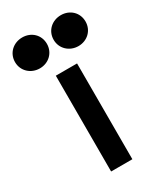

<svg xmlns="http://www.w3.org/2000/svg" viewBox="-246 -790 731 861"><g transform="rotate(-30 119.5 -360.0)"><path d="M-63 -640C-63 -594 -26 -560 20 -560C66 -560 102 -594 102 -640C102 -687 66 -720 20 -720C-26 -720 -63 -687 -63 -640ZM137 -640C137 -594 174 -560 220 -560C266 -560 302 -594 302 -640C302 -687 266 -720 220 -720C174 -720 137 -687 137 -640ZM175 -496H65V0H175Z"/></g></svg>

Font: Space Text SemiBold
Style: Regular
Weight: 600
Designer: Florian Karsten (Space Text), Colophon Foundry (Space Mono)
Foundry: Florian Karsten
Version: Version 1.003;PS 001.003;hotconv 1.0.88;makeotf.lib2.5.64775